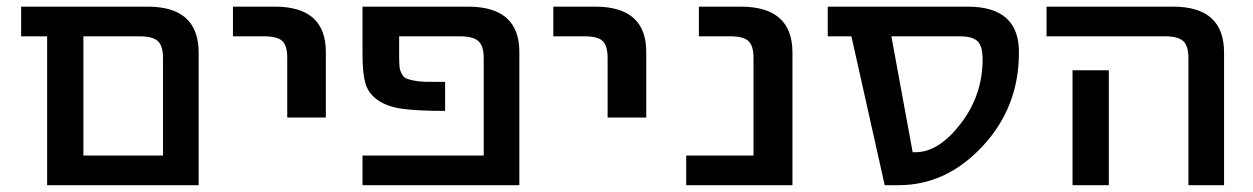

<svg xmlns="http://www.w3.org/2000/svg" viewBox="-20 -542 3673 563"><path d="M220.7 1H118.2V-435.5H42V-522.5H413.1Q562.5 -522.5 562.5 -387.7V1ZM458 -372.1Q458 -407.2 442.9 -421.4Q427.7 -435.5 389.6 -435.5H224.6V-85.9H458Z M663.1 -435.5V-522.5H786.1Q936.5 -522.5 935.5 -387.7V-197.3H822.3V-372.1Q822.3 -408.2 807.6 -421.9Q793 -435.5 754.9 -435.5Z M1352.5 -522.5Q1503.9 -522.5 1502.9 -387.7V1H1043V-85.9H1398.4V-372.1Q1398.4 -407.2 1382.8 -421.4Q1367.2 -435.5 1329.1 -435.5H1150.4V-381.8Q1150.4 -359.4 1151.4 -348.1Q1152.3 -336.9 1157.2 -327.1Q1162.1 -317.4 1168.5 -313.5Q1174.8 -309.6 1190.9 -306.2Q1207 -302.7 1226.1 -302.2Q1245.1 -301.8 1285.2 -301.8V-216.8Q1203.1 -216.8 1158.7 -223.1Q1114.3 -229.5 1086.9 -249Q1059.6 -268.6 1051.3 -298.3Q1043 -328.1 1043 -381.8V-522.5Z M1602.5 -435.5V-522.5H1725.6Q1876 -522.5 1875 -387.7V-197.3H1761.7V-372.1Q1761.7 -408.2 1747.1 -421.9Q1732.4 -435.5 1694.3 -435.5Z M1992.2 1V-85.9H2189.5V-372.1Q2189.5 -408.2 2174.3 -421.9Q2159.2 -435.5 2122.1 -435.5H2029.3V-522.5H2152.3Q2303.7 -522.5 2303.7 -387.7V1Z M2593.8 -435.5 2656.2 -95.7H2665Q2732.4 -95.7 2796.9 -179.2Q2861.3 -262.7 2861.3 -368.2Q2861.3 -407.2 2846.2 -421.4Q2831.1 -435.5 2793.9 -435.5ZM2476.6 -435.5H2407.2V-522.5H2817.4Q2968.8 -522.5 2967.8 -387.7Q2967.8 -227.5 2861.3 -113.3Q2754.9 1 2615.2 1H2574.2Z M3048.8 -435.5V-522.5H3419.9Q3569.3 -522.5 3569.3 -387.7V1H3464.8V-372.1Q3464.8 -407.2 3449.7 -421.4Q3434.6 -435.5 3396.5 -435.5ZM3231.4 -335.9V-101.6V1H3125V-101.6V-335.9Z"/></svg>

Font: Gen Shin Gothic Medium
Style: Regular
Weight: 500
Designer: [Source Han Sans]
Ryoko NISHIZUKA  (kana & ideographs); Paul D. Hunt (Latin, Greek & Cyrillic); Wenlong ZHANG  (bopomofo
Version: Version 1.002.20150607